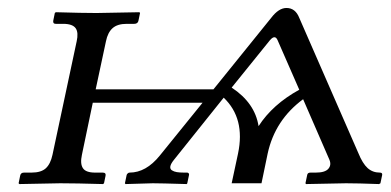

<svg xmlns="http://www.w3.org/2000/svg" viewBox="-20 -462 986 484"><path d="M564 -241.2Q622.6 -202.6 631.8 -144Q667 -198.7 734.4 -235.8L679.7 -360.8Q673.3 -375.5 660.6 -360.8ZM564 0 580.1 -75.2Q598.6 -163.6 543.9 -215.8L418.5 -59.1Q410.6 -49.3 409.4 -42.7Q408.2 -36.1 413.3 -32.7Q418.5 -29.3 425.8 -28.1Q433.1 -26.9 443.8 -26.9H451.7Q454.1 -26.9 455.6 -25.1Q457 -23.4 456.5 -21L452.1 0L450.7 2Q384.3 0 365.2 0L296.4 2L294.9 0L299.3 -21Q299.8 -22.9 302 -24.9Q304.2 -26.9 306.6 -26.9Q348.1 -26.9 382.8 -69.8L490.7 -203.1H213.9L186.5 -71.8Q181.6 -49.3 189 -38.1Q196.3 -26.9 219.7 -26.9H238.8Q247.6 -26.9 246.1 -19L242.2 0L239.7 2Q170.9 0 131.8 0L28.8 2L26.9 0L30.8 -19Q32.2 -26.9 40.5 -26.9H59.6Q83.5 -26.9 95.5 -37.8Q107.4 -48.8 112.3 -71.8L173.3 -357.9Q178.2 -379.9 170.9 -390.6Q163.1 -401.9 139.2 -401.9H120.6Q112.8 -401.9 114.3 -410.2L118.2 -429.2L120.6 -431.2Q188 -429.2 223.1 -429.2L331.5 -431.2L333 -429.2L329.1 -410.2Q327.6 -401.9 318.4 -401.9H299.3Q275.9 -401.9 263.7 -390.9Q251.5 -379.9 247.1 -357.9L221.2 -236.8H518.1L663.6 -417Q682.6 -441.9 702.1 -441.9Q724.6 -441.9 734.4 -417L883.3 -76.2Q894 -49.8 906.7 -38.3Q919.4 -26.9 937.5 -26.9Q944.3 -26.9 943.4 -21L939 0L935.5 2Q881.8 0 852.1 0L751.5 2L750 0L754.4 -21Q755.4 -26.9 762.7 -26.9H775.9Q799.3 -26.9 807.6 -36.4Q815.9 -45.9 810.5 -59.1L744.1 -211.9Q673.3 -159.7 654.8 -75.2L639.2 0Z"/></svg>

Font: Linux Biolinum G
Style: Italic
Weight: 400
Italic angle: -12°
Designer: Philipp H. Poll
Foundry: Philipp H. Poll
Version: Version 0.5.1